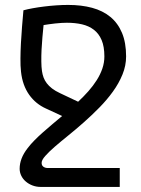

<svg xmlns="http://www.w3.org/2000/svg" viewBox="-20 -549 563 768"><path d="M58.6 126Q58.6 84.5 90.3 43.9Q102.5 27.8 118.2 12Q133.8 -3.9 151.9 -19.8Q169.9 -35.6 189.2 -52Q208.5 -68.4 228.5 -85L163.1 -115.2Q143.6 -124 126.7 -137.7Q109.9 -151.4 96.7 -169.9Q83.5 -188.5 75.2 -211.7Q66.9 -234.9 64 -262.7Q61.5 -285.2 61.8 -314.5Q62 -343.8 63.7 -376Q65.4 -408.2 68.1 -441.9Q70.8 -475.6 73.7 -507.8Q89.8 -512.2 111.3 -516.1Q132.8 -520 156.5 -522.9Q180.2 -525.9 205.1 -527.6Q230 -529.3 252.4 -529.3Q305.7 -529.3 348.4 -517.8Q391.1 -506.3 421.4 -481.4Q451.7 -456.5 468 -417.5Q484.4 -378.4 484.4 -323.2Q484.4 -286.6 470 -251.2Q455.6 -215.8 431.6 -182.6Q407.7 -149.4 377.4 -118.7Q347.2 -87.9 315.4 -59.8Q283.7 -31.7 253.4 -7.3Q223.1 17.1 199.2 37.8Q175.3 58.6 160.9 75Q146.5 91.3 146.5 102.5Q146.5 112.8 153.6 117.9Q160.6 123 170.4 123H459V198.7H143.1Q125.5 198.7 110.1 192.9Q94.7 187 83.3 177.2Q71.8 167.5 65.2 154.1Q58.6 140.6 58.6 126ZM397.5 -323.2Q397.5 -362.8 386.5 -388.7Q375.5 -414.6 355.5 -429.9Q335.4 -445.3 307.9 -451.7Q280.3 -458 247.6 -458Q238.3 -458 225.8 -457.3Q213.4 -456.5 200.4 -455.1Q187.5 -453.6 175.3 -451.9Q163.1 -450.2 154.3 -448.7Q151.9 -425.8 149.7 -400.4Q147.5 -375 146.2 -350.3Q145 -325.7 145.3 -303.2Q145.5 -280.8 147.9 -264.6Q149.9 -251 154.3 -239Q158.7 -227.1 167 -216.1Q175.3 -205.1 188.2 -195.1Q201.2 -185.1 220.2 -176.3L292.5 -142.1Q314.5 -162.6 333.5 -184.1Q352.5 -205.6 366.9 -228.3Q381.3 -251 389.4 -274.7Q397.5 -298.3 397.5 -323.2Z"/></svg>

Font: Arian AMU
Style: Regular
Weight: 400
Designer: Ruben Hakobyan (Tarumian)
Foundry: Ruben Hakobyan (Tarumian)
Version: Version 4.003